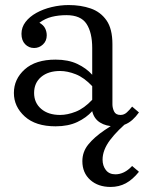

<svg xmlns="http://www.w3.org/2000/svg" viewBox="-20 -490 570 760"><path d="M485 -33 500 -20Q445 25 415.5 64.5Q386 104 386 142Q386 166 399 183Q412 200 437 200Q454 200 470.5 192Q487 184 503 167L530 190Q505 221 478 235.5Q451 250 418 250Q368 250 337 222Q306 194 306 148Q306 111 329.5 82Q353 53 393.5 25.5Q434 -2 485 -33ZM434 10Q400 10 376 -5Q352 -20 345 -50V-300Q345 -361 322.5 -395.5Q300 -430 243 -430Q212 -430 185.5 -423.5Q159 -417 136 -400Q152 -391 158.5 -378Q165 -365 165 -350Q165 -328 150 -314Q135 -300 115 -300Q94 -300 79.5 -315Q65 -330 65 -356Q65 -382 81 -403Q97 -424 124 -439Q151 -454 184.5 -462Q218 -470 252 -470Q300 -470 339 -456.5Q378 -443 401.5 -409.5Q425 -376 425 -315V-77Q425 -63 431.5 -49Q438 -35 457 -35Q471 -35 482 -45Q493 -55 503 -68L530 -45Q518 -28 504 -15.5Q490 -3 473 3.5Q456 10 434 10ZM200 10Q121 10 78 -29Q35 -68 35 -122Q35 -177 78 -215.5Q121 -254 200 -254Q250 -254 286 -237Q322 -220 345 -194V-149Q313 -183 280 -196Q247 -209 218 -209Q171 -209 143 -185.5Q115 -162 115 -122Q115 -83 143 -59Q171 -35 218 -35Q247 -35 280 -48Q313 -61 345 -95V-50Q322 -24 286 -7Q250 10 200 10Z"/></svg>

Font: Brygada 1918
Style: Regular
Weight: 400
Designer: Mateusz Machalski | Borys Kosmynka | Przemek Hoffer
Foundry: NIEPODLEGLA 2018
Version: Version 3.006